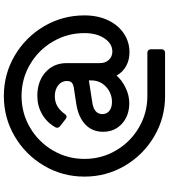

<svg xmlns="http://www.w3.org/2000/svg" viewBox="40 -808 878 998"><g transform="rotate(-90 479.0 -309.0)"><path d="M60 -309Q60 -423 116.5 -519Q173 -615 269 -671.5Q365 -728 479 -728Q593 -728 689 -671.5Q785 -615 841.5 -519Q898 -423 898 -309Q898 -241 873.5 -188Q849 -135 805 -105Q761 -75 706 -75Q666 -75 634.5 -92.5Q603 -110 585 -142Q560 -113 520.5 -94.5Q481 -76 442 -76Q377 -76 335 -114Q293 -152 293 -212Q293 -268 330.5 -304Q368 -340 435 -351L520 -364Q540 -367 548.5 -375Q557 -383 557 -401Q557 -428 534.5 -445.5Q512 -463 478 -463Q449 -463 427 -450.5Q405 -438 386 -412Q379 -402 371 -402Q366 -402 359 -407L322 -436Q314 -442 314 -451Q314 -457 317 -461Q342 -505 385 -529.5Q428 -554 479 -554Q555 -554 602.5 -511.5Q650 -469 650 -401V-228Q650 -200 667 -182Q684 -164 710 -164Q751 -164 778.5 -205Q806 -246 806 -309Q806 -398 762 -473Q718 -548 643 -592Q568 -636 479 -636Q390 -636 315 -592Q240 -548 196 -473Q152 -398 152 -309Q152 -220 196 -145Q240 -70 315 -26Q390 18 479 18H704Q712 18 717 23.5Q722 29 722 36V92Q722 100 717 105Q712 110 704 110H479Q365 110 269 53.5Q173 -3 116.5 -99Q60 -195 60 -309ZM560 -274V-286L444 -268Q385 -259 385 -216Q385 -193 402 -179.5Q419 -166 448 -166Q493 -166 526.5 -196.5Q560 -227 560 -274Z"/></g></svg>

Font: Miriam Libre
Style: Bold
Weight: 700
Designer: Michal Sahar
Foundry: Hagilda
Version: Version 1.001